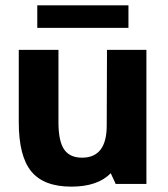

<svg xmlns="http://www.w3.org/2000/svg" viewBox="-20 -686 626 716"><path d="M410 0 411 -1 393 -40Q344 10 246 10Q143 10 96.5 -47Q50 -104 50 -230V-500H198V-230Q198 -160 219 -129Q240 -98 286 -98Q378 -98 378 -218L379 -500H526V0ZM119 -582V-666H459V-582Z"/></svg>

Font: Fivo Sans
Style: Regular
Weight: 700
Designer: Alexander Slobzheninov
Foundry: Alexander Slobzheninov
Version: 1.0